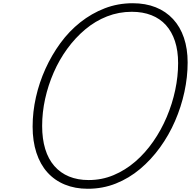

<svg xmlns="http://www.w3.org/2000/svg" viewBox="-20 -1150 1182 1189"><path d="M523 19Q445 19 381.5 -7Q318 -33 273.5 -82.5Q229 -132 205.5 -204Q182 -276 182 -366Q182 -457 202.5 -548Q223 -639 261.5 -724Q300 -809 354 -883Q408 -957 477.5 -1012Q547 -1067 628.5 -1098.5Q710 -1130 802 -1130Q881 -1130 944 -1105Q1007 -1080 1051.5 -1032Q1096 -984 1119 -916Q1142 -848 1142 -763Q1142 -673 1122 -580.5Q1102 -488 1064 -400.5Q1026 -313 971 -237Q916 -161 847.5 -103.5Q779 -46 697.5 -13.5Q616 19 523 19ZM529 -35Q611 -35 683.5 -65.5Q756 -96 817.5 -149Q879 -202 928.5 -273Q978 -344 1012.5 -425.5Q1047 -507 1065 -592Q1083 -677 1083 -759Q1083 -836 1063.5 -895Q1044 -954 1007.5 -994.5Q971 -1035 917.5 -1056Q864 -1077 796 -1077Q716 -1077 643 -1048.5Q570 -1020 508 -968Q446 -916 396.5 -848Q347 -780 312.5 -701Q278 -622 259.5 -538Q241 -454 241 -370Q241 -290 260 -227.5Q279 -165 316.5 -122Q354 -79 407.5 -57Q461 -35 529 -35Z"/></svg>

Font: Playwrite CU ExtraLight
Style: Regular
Weight: 250
Designer: Veronika Burian, José Scaglione
Foundry: TypeTogether
Version: Version 1.002